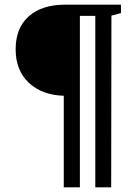

<svg xmlns="http://www.w3.org/2000/svg" viewBox="-20 -675 580 822"><path d="M457 -608 456 127H388V-607H322V127H253V-265Q159 -268 103 -321Q47 -374 47 -464Q47 -555 103 -605Q159 -655 259 -655H498V-619Z"/></svg>

Font: Libra Serif Modern
Style: Bold
Weight: 700
Designer: Stefan Peev, Context Ltd
Foundry: Ascender Corporation
Version: Version 1.000